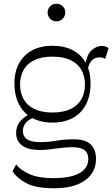

<svg xmlns="http://www.w3.org/2000/svg" viewBox="-20 -800 599 1024"><path d="M268 204Q172 204 121.5 177.5Q71 151 47 113L66 77Q91 109 139 129.5Q187 150 263 150Q330 150 371.5 137Q413 124 432 101Q451 78 451 48Q451 17 431.5 1Q412 -15 363 -15Q340 -15 309.5 -11.5Q279 -8 249 -4Q219 0 195 0Q131 0 98.5 -23.5Q66 -47 66 -90Q66 -125 84.5 -149Q103 -173 135 -190L157 -172Q127 -159 114.5 -141Q102 -123 102 -102Q102 -73 123.5 -57.5Q145 -42 197 -42Q237 -42 280 -49.5Q323 -57 374 -57Q436 -57 464 -29.5Q492 -2 492 48Q492 119 434 161.5Q376 204 268 204ZM260 -146Q213 -146 175.5 -160Q138 -174 111.5 -201Q85 -228 71 -267Q57 -306 57 -355Q57 -418 82 -463Q107 -508 152.5 -532Q198 -556 260 -556Q323 -556 368.5 -532Q414 -508 438.5 -463Q463 -418 463 -355Q463 -306 449 -267Q435 -228 408.5 -201Q382 -174 344.5 -160Q307 -146 260 -146ZM260 -200Q319 -200 357.5 -219Q396 -238 414.5 -271.5Q433 -305 433 -349Q433 -393 414.5 -426.5Q396 -460 357.5 -479Q319 -498 260 -498Q201 -498 162.5 -479Q124 -460 105.5 -426.5Q87 -393 87 -349Q87 -306 105.5 -272Q124 -238 162.5 -219Q201 -200 260 -200ZM449 -436 435 -455Q444 -511 469.5 -533Q495 -555 524 -555Q546 -555 559 -543L541 -486Q530 -494 510 -494Q464 -494 449 -436ZM281 -686Q261 -686 247.5 -700Q234 -714 234 -733Q234 -753 247.5 -766.5Q261 -780 281 -780Q301 -780 314.5 -766.5Q328 -753 328 -733Q328 -714 314.5 -700Q301 -686 281 -686Z"/></svg>

Font: Savate ExtraLight
Style: Regular
Weight: 200
Designer: Max Esnée
Foundry: Plomb Type
Version: Version 2.000